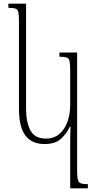

<svg xmlns="http://www.w3.org/2000/svg" viewBox="-20 -780 535 1053"><path d="M365 253V-8Q365 -27 365.5 -46.5Q366 -66 367 -85H363Q342 -42 311 -16Q280 10 225 10Q155 10 119.5 -36.5Q84 -83 84 -184V-665Q84 -698 80.5 -713.5Q77 -729 64.5 -733Q52 -737 26 -737V-760H123V-184Q123 -109 147 -64.5Q171 -20 232 -20Q277 -20 306.5 -46Q336 -72 350.5 -114Q365 -156 365 -205V-391Q365 -428 361.5 -444.5Q358 -461 345 -465Q332 -469 306 -469V-492H403V155Q403 190 407 205.5Q411 221 423.5 225.5Q436 230 462 230V253Z"/></svg>

Font: Noto Serif Armenian SemiCondensed ExtraLight
Style: Regular
Weight: 200
Width: 4
Designer: Monotype Design Team
Foundry: Monotype Imaging Inc.
Version: Version 2.008; ttfautohint (v1.8.4.7-5d5b)